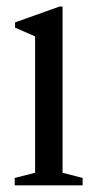

<svg xmlns="http://www.w3.org/2000/svg" viewBox="-20 -554 284 574"><path d="M24 0V-22L85 -37.5V-445L25 -471.5V-487L158 -534.5H167V-37.5L227 -22V0Z"/></svg>

Font: Libre Caslon Condensed
Style: Regular
Weight: 400
Designer: Pablo Impallari, Rodrigo Fuenzalida, Katja Schimmel, Ertekin Erdin
Foundry: Pablo Impallari, Rodrigo Fuenzalida
Version: Version 2.000; ttfautohint (v1.8.4.7-5d5b);gftools[0.9.33]